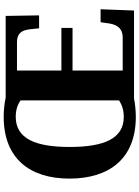

<svg xmlns="http://www.w3.org/2000/svg" viewBox="126 -892 775 1068"><g transform="rotate(-90 514.0 -357.5)"><path d="M398 10C431 10 472 6 501 0H990L997 -186H925L918 -138C911 -94 890 -63 841 -63H656V-342H893V-404H656V-651H813C863 -651 881 -626 886 -576L891 -528H963L960 -714H505C475 -721 433 -725 399 -725C167 -725 55 -580 55 -359C55 -137 167 10 398 10ZM398 -57C277 -57 231 -168 231 -358C231 -548 277 -658 399 -658C438 -658 468 -647 490 -631V-83C465 -67 436 -57 398 -57Z"/></g></svg>

Font: Noto Serif Hentaigana Bold
Style: Regular
Weight: 700
Designer: Kazuhiro Yamada
Foundry: nipponia
Version: Version 1.000